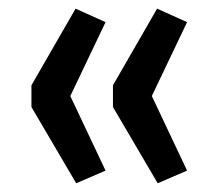

<svg xmlns="http://www.w3.org/2000/svg" viewBox="-20 -582 480 444"><path d="M224.1 -187.5 142.6 -359.9 224.1 -530.8 154.8 -562 52.7 -384.8V-334.5L156.2 -158.2ZM412.6 -187.5 331.1 -359.9 412.6 -530.8 343.3 -562 241.2 -384.8V-334.5L344.7 -158.2Z"/></svg>

Font: Winston
Style: Regular
Weight: 400
Designer: Vernon Adams, Kim Jin-seong, David Berlow, Cristiano Sobral
Foundry: The Winston Project Authors
Version: Version 3.004